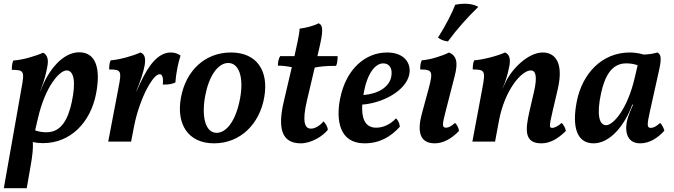

<svg xmlns="http://www.w3.org/2000/svg" viewBox="-20 -742 3530 1006"><path d="M395 -468C310 -468 233 -377 192 -265H191L197 -282C211 -317 223 -362 229 -399C234 -430 229 -454 206 -466C167 -448 95 -427 50 -425C43 -411 42 -393 42 -376C106 -376 109 -369 93 -282L0 244H120L140 130C151 69 154 32 152 2C168 6 187 8 205 8C351 8 454 -102 483 -249C509 -382 483 -468 395 -468ZM356 -207C337 -119 302 -49 224 -49C204 -49 182 -52 164 -59L179 -123C217 -289 292 -373 329 -373C367 -373 379 -314 356 -207Z M716 -467C676 -449 606 -429 560 -426C553 -413 552 -395 552 -378C616 -378 618 -370 601 -283L547 0H667L682 -78C698 -162 729 -239 752 -281C785 -341 804 -353 817 -353C829 -353 837 -339 833 -299C858 -298 882 -301 899 -310C902 -354 912 -408 926 -451C911 -462 893 -467 875 -467C809 -467 759 -401 716 -309L695 -264H694C716 -316 732 -366 738 -400C744 -437 739 -458 716 -467Z M1102 9C1238 9 1341 -91 1365 -235C1388 -371 1326 -467 1190 -467C1056 -467 954 -374 928 -230C903 -93 964 9 1102 9ZM1115 -46C1059 -46 1034 -124 1055 -239C1074 -342 1121 -412 1176 -412C1233 -412 1258 -335 1238 -227C1217 -112 1168 -46 1115 -46Z M1629 -388C1658 -394 1692 -397 1741 -397C1747 -409 1749 -429 1749 -448H1643L1652 -486C1673 -576 1675 -610 1649 -620C1626 -607 1584 -596 1550 -592C1547 -549 1533 -499 1525 -458L1523 -448H1448C1440 -436 1436 -416 1436 -398C1459 -398 1484 -395 1509 -390L1466 -206C1433 -63 1460 9 1556 9C1610 9 1670 -27 1698 -62C1696 -78 1686 -96 1675 -106C1656 -83 1630 -68 1609 -68C1577 -68 1562 -103 1588 -214Z M2008 -467C1898 -467 1794 -385 1762 -225C1740 -114 1757 9 1890 9C1970 9 2028 -26 2075 -78C2073 -97 2067 -110 2055 -122C2024 -89 1987 -73 1951 -73C1889 -73 1874 -128 1878 -194C1988 -202 2106 -268 2124 -350C2137 -411 2098 -467 2008 -467ZM2030 -340C2019 -284 1959 -250 1884 -244C1884 -245 1885 -247 1885 -249C1903 -359 1947 -410 1988 -410C2022 -410 2038 -381 2030 -340Z M2365 -717C2350 -676 2316 -610 2275 -545C2289 -534 2307 -527 2327 -525C2373 -588 2431 -653 2486 -706C2458 -723 2412 -727 2365 -717ZM2258 9C2301 9 2345 -14 2385 -56C2383 -73 2374 -89 2364 -98C2345 -80 2329 -73 2317 -73C2296 -73 2297 -89 2313 -151L2362 -342C2382 -418 2371 -450 2333 -467C2297 -449 2235 -429 2190 -426C2183 -412 2181 -395 2182 -378C2247 -378 2250 -367 2225 -274L2190 -145C2167 -59 2175 9 2258 9Z M2923 -98C2907 -83 2886 -72 2874 -72C2858 -72 2856 -77 2876 -162L2902 -273C2938 -426 2879 -467 2824 -467C2748 -467 2663 -383 2629 -311L2613 -277V-278C2629 -316 2640 -349 2650 -402C2655 -437 2648 -458 2626 -467C2587 -449 2510 -429 2465 -426C2458 -413 2457 -395 2457 -378C2521 -378 2524 -370 2508 -283L2455 0H2574L2594 -108C2625 -274 2714 -373 2761 -373C2786 -373 2797 -345 2778 -262L2754 -158C2731 -58 2728 9 2817 9C2859 9 2901 -12 2945 -56C2942 -72 2934 -87 2923 -98Z M3439 -98C3417 -79 3404 -72 3390 -72C3370 -72 3369 -86 3385 -157L3433 -373C3449 -443 3441 -457 3425 -467C3405 -461 3379 -457 3353 -456C3334 -462 3306 -467 3280 -467C3134 -467 3031 -357 3002 -210C2976 -77 3002 9 3090 9C3175 9 3252 -82 3293 -194H3297C3287 -171 3273 -139 3268 -119C3253 -68 3257 9 3334 9C3383 9 3425 -18 3461 -57C3457 -72 3449 -88 3439 -98ZM3156 -86C3118 -86 3106 -145 3129 -252C3148 -340 3183 -410 3261 -410C3281 -410 3303 -407 3321 -400L3306 -336C3268 -170 3193 -86 3156 -86Z"/></svg>

Font: Vollkorn Semibold
Style: Italic
Weight: 600
Italic angle: -11°
Designer: Friedrich Althausen
Foundry: Friedrich Althausen
Version: Version 4.015;PS 004.015;hotconv 1.0.88;makeotf.lib2.5.64775